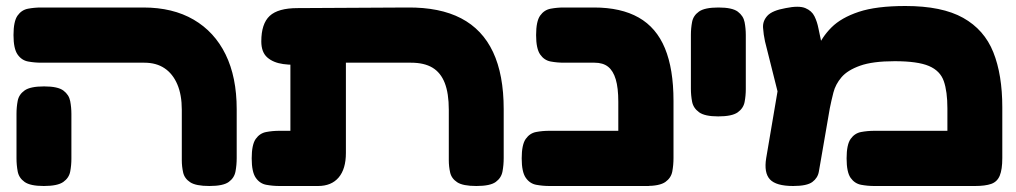

<svg xmlns="http://www.w3.org/2000/svg" viewBox="-20 -611 3387 640"><path d="M678 9Q633 9 614 -3.5Q595 -16 590.5 -36Q586 -56 586 -77V-245Q586 -295 571 -330Q556 -365 528.5 -383.5Q501 -402 461 -402H118Q95 -402 73.5 -406Q52 -410 38.5 -429.5Q25 -449 25 -494Q25 -540 38.5 -559Q52 -578 73.5 -582Q95 -586 117 -586H458Q556 -586 625.5 -545.5Q695 -505 732 -429.5Q769 -354 769 -247V-84Q769 -61 765 -39.5Q761 -18 742.5 -4.5Q724 9 678 9ZM126 9Q81 9 62 -4.5Q43 -18 39 -39.5Q35 -61 35 -83V-232Q35 -254 39 -275Q43 -296 62 -309.5Q81 -323 127 -323Q173 -323 191.5 -309Q210 -295 214 -274Q218 -253 218 -231V-82Q218 -60 214 -39Q210 -18 191 -4.5Q172 9 126 9Z M912 9Q889 9 867.5 5Q846 1 832.5 -18.5Q819 -38 819 -83Q819 -129 832.5 -148Q846 -167 867.5 -171Q889 -175 911 -175H948V-466L1072 -406Q1035 -400 996 -396.5Q957 -393 924 -397.5Q891 -402 871 -419.5Q851 -437 851 -473Q851 -532 879 -558Q907 -584 972 -584L1338 -586Q1446 -587 1517 -550Q1588 -513 1623.5 -437.5Q1659 -362 1659 -247V-84Q1659 -61 1655 -39.5Q1651 -18 1632.5 -4.5Q1614 9 1568 9Q1523 9 1504 -3.5Q1485 -16 1480.5 -36Q1476 -56 1476 -77V-245Q1476 -300 1462.5 -334.5Q1449 -369 1421.5 -385.5Q1394 -402 1350 -402H1133V-101Q1133 -48 1109 -19.5Q1085 9 1040 9Z M2133 9Q2089 9 2069.5 -3.5Q2050 -16 2045.5 -36Q2041 -56 2041 -77V-272Q2041 -318 2032.5 -346.5Q2024 -375 2007 -388.5Q1990 -402 1962 -402H1860Q1837 -402 1815.5 -406Q1794 -410 1780.5 -429.5Q1767 -449 1767 -494Q1767 -540 1780.5 -559Q1794 -578 1815.5 -582Q1837 -586 1859 -586H1960Q2050 -586 2109 -552.5Q2168 -519 2196.5 -450Q2225 -381 2225 -275V-84Q2225 -61 2221 -39.5Q2217 -18 2198 -4.5Q2179 9 2133 9ZM1812 9Q1789 9 1767.5 5Q1746 1 1732.5 -18.5Q1719 -38 1719 -83Q1719 -129 1732.5 -148Q1746 -167 1767 -171Q1788 -175 1811 -175H2144L2143 9Z M2374 -223Q2329 -223 2310 -237Q2291 -251 2287 -272Q2283 -293 2283 -315V-495Q2283 -517 2287 -538Q2291 -559 2310 -572.5Q2329 -586 2375 -586Q2421 -586 2439.5 -572Q2458 -558 2462 -537Q2466 -516 2466 -494V-314Q2466 -292 2462 -271Q2458 -250 2439 -236.5Q2420 -223 2374 -223Z M3321 -253V-84Q3321 -46 3312.5 -25.5Q3304 -5 3284 2Q3264 9 3230 9H2894Q2872 9 2850.5 5Q2829 1 2815.5 -18Q2802 -37 2802 -83Q2802 -129 2815.5 -148Q2829 -167 2850.5 -171Q2872 -175 2895 -175H3138V-250Q3138 -306 3126 -340.5Q3114 -375 3076.5 -391Q3039 -407 2962 -407Q2889 -407 2847 -392Q2805 -377 2785 -353.5Q2765 -330 2758 -302.5Q2751 -275 2746 -250L2717 -82Q2713 -60 2709.5 -39Q2706 -18 2688 -4.5Q2670 9 2624 9Q2567 9 2546.5 -13Q2526 -35 2534 -84L2580 -355L2644 -278Q2662 -318 2674 -361.5Q2686 -405 2702.5 -446Q2719 -487 2751.5 -519.5Q2784 -552 2842.5 -571.5Q2901 -591 2998 -591Q3120 -591 3190.5 -551.5Q3261 -512 3291 -437Q3321 -362 3321 -253ZM2605 -174 2530 -473Q2525 -496 2523.5 -518.5Q2522 -541 2538 -558.5Q2554 -576 2599 -584Q2643 -593 2664.5 -584Q2686 -575 2695 -556.5Q2704 -538 2708 -517L2751 -313Z"/></svg>

Font: Fredoka Expanded
Style: Bold
Weight: 700
Width: 7
Designer: Ben Nathan
Foundry: Milena B. Brandão, Ben Nathan
Version: Version 2.001